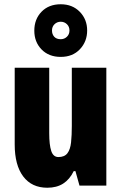

<svg xmlns="http://www.w3.org/2000/svg" viewBox="-20 -871 569 901"><path d="M479 -553V0H353L334 -68H326Q307 -29 276.5 -9.5Q246 10 202 10Q129 10 89 -43Q49 -96 49 -193V-553H211V-246Q211 -191 220.5 -162.5Q230 -134 254 -134Q283 -134 296.5 -152Q310 -170 313.5 -203Q317 -236 317 -280V-553ZM265 -604Q209 -604 175 -639Q141 -674 141 -727Q141 -781 175 -816Q209 -851 265 -851Q320 -851 354.5 -815.5Q389 -780 389 -728Q389 -676 355 -640Q321 -604 265 -604ZM265 -687Q282 -687 294 -698.5Q306 -710 306 -728Q306 -746 294 -757.5Q282 -769 265 -769Q248 -769 236 -757.5Q224 -746 224 -728Q224 -710 234.5 -698.5Q245 -687 265 -687Z"/></svg>

Font: Noto Sans Sinhala ExtraCondensed Black
Style: Regular
Weight: 900
Width: 2
Designer: Jelle Bosma - Monotype Design Team
Foundry: Monotype Imaging Inc.
Version: Version 2.006; ttfautohint (v1.8.4.7-5d5b)